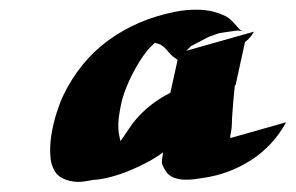

<svg xmlns="http://www.w3.org/2000/svg" viewBox="-20 -628 598 388"><path d="M454.6 -455.6Q453.1 -441.4 451.9 -428Q450.7 -414.6 449.7 -400.4Q448.7 -388.7 448.5 -377Q448.2 -365.2 445.3 -354V-352.5Q445.3 -350.1 445.8 -349.1L558.1 -380.9Q545.4 -357.4 527.8 -338.4Q510.3 -319.3 488.5 -305.2Q466.8 -291 442.4 -281.7Q418 -272.5 391.6 -268.6Q383.3 -267.1 373.3 -265.9Q363.3 -264.6 353 -264.9Q342.8 -265.1 333.3 -268.3Q323.7 -271.5 317.4 -278.8Q314.5 -282.7 311 -288.8Q307.6 -294.9 307.1 -299.8Q307.1 -305.2 308.1 -310.1Q309.1 -314.9 309.6 -320.3Q296.9 -310.5 279.3 -301Q261.7 -291.5 242.9 -283.7Q224.1 -275.9 205.3 -270.8Q186.5 -265.6 170.9 -264.6H169.4Q164.6 -263.7 159.7 -262.9Q154.8 -262.2 149.4 -261.2Q143.1 -260.3 135.7 -260.5Q128.4 -260.7 121.1 -262.5Q113.8 -264.2 107.2 -267.3Q100.6 -270.5 95.7 -275.4Q84 -288.6 82 -310.1Q80.1 -331.5 83.7 -354.7Q87.4 -377.9 94.2 -399.4Q101.1 -420.9 107.4 -434.1Q141.1 -504.4 199.2 -546.6Q257.3 -588.9 333 -604Q358.4 -609.4 385.5 -608.2Q412.6 -606.9 436 -595.2Q442.9 -591.8 448.7 -585.7Q454.6 -579.6 459.5 -573.7Q462.4 -570.3 465.8 -567.4L469.7 -565.4Q470.7 -565.4 472.2 -565.2Q473.6 -564.9 472.7 -564.9L460.4 -566.4Q450.7 -564.9 440.9 -563.7Q431.2 -562.5 421.4 -560.5L402.3 -553.7L365.7 -534.7Q364.3 -533.2 362.8 -531.5Q361.3 -529.8 359.4 -528.3L356.4 -525.4L493.2 -564Q486.8 -551.8 475.1 -543L456.1 -456.1ZM261.7 -394.5Q288.1 -422.4 324.2 -440.4L338.9 -506.8L336.4 -508.8Q328.1 -514.2 323.7 -519.3Q319.3 -524.4 315.4 -528.8Q311.5 -533.2 306.6 -536.4Q301.8 -539.6 293 -541.5L290 -538.6Q283.7 -533.2 278.3 -526.6Q272.9 -520 268.1 -513.2Q255.4 -494.1 245.1 -473.4Q234.9 -452.6 228 -430.7Q222.7 -411.1 220 -389.6Q217.3 -368.2 222.2 -348.1L223.6 -342.8Q232.9 -356 241.7 -369.4Q250.5 -382.8 261.7 -394.5ZM355.5 -523.4Q355 -522.5 355.5 -523.4Q356 -524.4 356.4 -524.9Q355.5 -523.9 355.5 -523.4ZM422.4 -561Q423.3 -561 423.8 -561.3Q424.3 -561.5 423.8 -561.5Z"/></svg>

Font: Autopia Bold Italic
Style: Bold Italic
Weight: 700
Italic angle: -104°
Designer: Antoine Gelgon
Foundry: Antoine Gelgon
Version: V.1.0